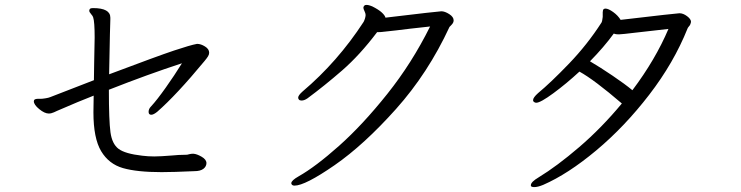

<svg xmlns="http://www.w3.org/2000/svg" viewBox="-20 -727 3020 783"><path d="M822 -63Q822 -48 809.5 -38.5Q797 -29 773 -29Q685 -25 639 -25Q539 -25 481.5 -41.5Q424 -58 392.5 -110.5Q361 -163 361 -269L362 -337Q305 -315 213 -275Q211 -274 200 -269Q189 -264 179 -264Q162 -264 140 -282Q118 -300 118 -314Q118 -318 121 -321Q126 -324 133 -324H146Q152 -324 165 -326Q178 -328 185 -331Q248 -356 363 -400L364 -469Q366 -545 366 -574Q366 -638 360 -656Q359 -661 351.5 -669.5Q344 -678 344 -683Q344 -686 346 -690Q349 -694 360 -694Q430 -694 430 -655V-648Q429 -637 425 -424Q624 -499 690 -521Q756 -543 783 -548H785Q799 -548 816 -537.5Q833 -527 833 -512Q833 -505 828.5 -497.5Q824 -490 814 -478Q699 -339 621 -271Q606 -259 597 -259Q586 -259 586 -271Q586 -283 596 -293Q620 -319 655.5 -369Q691 -419 722 -469Q584 -424 424 -361Q424 -235 430.5 -187.5Q437 -140 463.5 -120Q490 -100 560 -92Q584 -89 609 -89Q633 -89 683 -93Q693 -94 708 -95Q723 -96 743 -96Q747 -97 753.5 -98.5Q760 -100 766 -100H769Q783 -99 802 -88Q821 -77 822 -63Z M1234 -326Q1221 -317 1210 -317Q1202 -317 1199 -321Q1196 -324 1196 -329Q1196 -338 1214 -354Q1357 -475 1463 -638Q1470 -652 1471 -665V-666Q1471 -672 1466.5 -681.5Q1462 -691 1462 -695Q1462 -701 1467 -705Q1469 -707 1475 -707Q1481 -707 1488.5 -704.5Q1496 -702 1498 -701Q1524 -688 1537 -676Q1550 -664 1552 -655Q1769 -681 1780 -681Q1794 -681 1812 -669.5Q1830 -658 1830 -644Q1830 -635 1822.5 -627Q1815 -619 1813 -617Q1726 -429 1595 -282.5Q1464 -136 1344 -53Q1224 30 1181 30Q1172 30 1169 24Q1168 23 1168 20Q1168 9 1198 -8Q1267 -47 1363 -132.5Q1459 -218 1559.5 -344Q1660 -470 1734 -619Q1641 -609 1595 -603L1540 -597Q1534 -596 1524 -596H1518Q1447 -502 1375 -439.5Q1303 -377 1234 -326Z M2177 -4Q2251 -49 2342 -127Q2433 -205 2516 -305Q2403 -402 2343 -435Q2290 -386 2237 -347Q2184 -308 2167 -308Q2160 -308 2155 -314Q2154 -315 2154 -319Q2154 -329 2174 -347Q2226 -390 2300.5 -467.5Q2375 -545 2433 -635Q2436 -640 2438 -658V-677Q2438 -686 2442 -690Q2446 -692 2449 -692Q2461 -692 2480.5 -678Q2500 -664 2511 -646Q2741 -673 2751 -673Q2766 -673 2782 -661Q2798 -649 2798 -638Q2798 -635 2794 -625Q2792 -622 2788.5 -618Q2785 -614 2784 -611Q2728 -471 2627.5 -340.5Q2527 -210 2411.5 -113.5Q2296 -17 2195 27Q2173 36 2159 36Q2147 36 2145 31V28Q2145 15 2177 -4ZM2483 -590Q2443 -535 2386 -477Q2427 -453 2478 -418.5Q2529 -384 2559 -359Q2653 -484 2706 -609Q2612 -599 2573 -594Q2515 -587 2506 -587H2499Q2491 -587 2483 -590Z"/></svg>

Font: Fusion Kai T
Style: Regular
Weight: 400
Designer: Fontworks Inc.
Version: Version 24.134;May 13, 2024